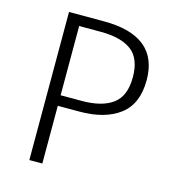

<svg xmlns="http://www.w3.org/2000/svg" viewBox="-103 -772 777 858"><g transform="rotate(15 285.0 -342.5)"><path d="M170.9 -315.9H269Q361.8 -315.9 412.1 -353Q461.9 -390.1 461.9 -476.6Q461.9 -563 413.6 -599.6Q365.2 -636.2 271 -636.2H170.9ZM110.8 -685.1H272Q524.9 -685.1 524.9 -480Q524.9 -370.1 456.5 -318.4Q388.2 -266.6 269 -267.1H170.9V0H110.8Z"/></g></svg>

Font: FiraSans-Light
Style: Regular
Weight: 300
Designer: Carrois Corporate & Edenspiekermann AG
Foundry: Carrois Corporate GbR & Edenspiekermann AG
Version: Version 3.106;PS 003.106;hotconv 1.0.70;makeotf.lib2.5.58329